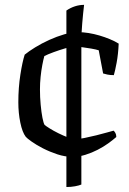

<svg xmlns="http://www.w3.org/2000/svg" viewBox="-20 -633 519 775"><path d="M271.3 0Q242.3 0 211.8 -10Q181.2 -20.1 153.9 -34Q126.6 -48 107.8 -61.4Q89 -74.8 84 -80.8Q70 -99.1 62 -138.1Q54 -177.1 54 -219.8Q54 -279 62.2 -331.4Q70.3 -383.7 79.7 -412.4Q96.3 -426 122.1 -441.9Q147.9 -457.8 178.6 -471.8Q209.3 -485.7 239.5 -494.5Q269.7 -503.2 295.3 -503.2Q315.5 -503.2 337.5 -499.7Q359.4 -496.2 381.5 -489.7Q403.6 -483.2 423.7 -474.8Q443.9 -466.5 459.1 -456.9Q457.1 -413.8 450.8 -380Q444.5 -346.3 439.5 -329.7Q424.7 -329.7 413.3 -332.1Q402 -334.5 396.2 -336.5L378.5 -430Q367.6 -433.5 348.7 -436.8Q329.7 -440.2 311.1 -442.5Q292.5 -444.9 282.1 -444.9Q267.1 -444.9 243.1 -437.8Q219 -430.7 195.8 -422.2Q172.5 -413.6 159 -406.8Q155 -393 150.8 -370.6Q146.5 -348.3 143.9 -322.7Q141.3 -297 141.3 -272.3Q141.3 -240.4 144.2 -209.8Q147.1 -179.2 151.3 -157.7Q155.5 -136.1 160 -128.8Q165.1 -124.4 180.3 -114.8Q195.5 -105.2 215.3 -95.4Q235.2 -85.6 253.5 -78.5Q271.9 -71.3 283.3 -71.3Q297.8 -71.3 320.8 -76Q343.8 -80.8 368.4 -86.7Q393.1 -92.7 412.6 -98.4Q432.1 -104.1 438.5 -105.6Q442.1 -102.6 445.7 -96.4Q449.3 -90.2 449.5 -80Q435.9 -68 416.7 -54.2Q397.5 -40.4 374.2 -28.4Q350.8 -16.3 324.8 -8.2Q298.7 0 271.3 0ZM248 121.9V-590.4Q264.2 -601.6 282.4 -607.5Q300.5 -613.4 319.4 -613.4Q315.4 -580.1 311.9 -538.5Q308.4 -496.9 308.4 -466.4V111.9Q299 115.9 282.8 118.9Q266.6 121.9 248 121.9Z"/></svg>

Font: Texturina Medium
Style: Regular
Weight: 500
Designer: Guillermo Torres Carreño
Foundry: Omnibus-Type
Version: Version 1.003